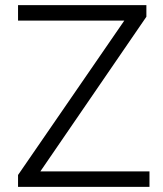

<svg xmlns="http://www.w3.org/2000/svg" viewBox="-20 -725 634 745"><path d="M50 0V-46L485 -678L491 -645H50V-705H548V-660L114 -27L108 -60H560V0Z"/></svg>

Font: Nunito Sans 9pt Light
Style: Regular
Weight: 300
Version: Version 3.101;gftools[0.9.27]